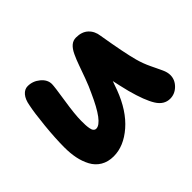

<svg xmlns="http://www.w3.org/2000/svg" viewBox="-115 -724 925 925"><g transform="rotate(-45 347.0 -262.0)"><path d="M202.1 4.9Q164.1 4.9 136.2 -11.7Q108.4 -28.3 93 -57.4Q77.6 -86.4 70.8 -120.1Q64 -153.8 64 -193.8Q64 -253.9 72 -335Q80.1 -416 88.9 -457Q94.7 -490.7 110.6 -509.3Q126.5 -527.8 147.9 -527.8Q182.6 -527.8 210.2 -504.9Q237.8 -481.9 237.8 -452.1Q237.8 -435.1 224.9 -352.5Q211.9 -270 211.9 -226.1Q211.9 -209 212.4 -198.2Q212.9 -187.5 215.1 -174.6Q217.3 -161.6 222.9 -155.3Q228.5 -148.9 236.8 -148.9Q279.3 -148.9 340.8 -287.1Q355.5 -317.4 370.1 -357.2Q384.8 -397 394.3 -424.3Q403.8 -451.7 415.8 -477.3Q427.7 -502.9 442.9 -515.9Q458 -528.8 478 -528.8Q517.6 -528.8 540.5 -507.3Q563.5 -485.8 567.9 -450.2Q591.3 -309.6 607.9 -249Q618.2 -211.4 634.8 -177Q651.4 -142.6 661.6 -120.6Q671.9 -98.6 671.9 -79.1Q671.9 -47.4 647.5 -23.2Q623 1 590.8 1Q549.8 1 524.2 -40Q498.5 -81.1 475.1 -168Q461.4 -223.6 455.1 -254.9Q453.6 -250.5 447.8 -234.9Q441.9 -219.2 439 -210Q400.4 -107.4 335.7 -51.3Q271 4.9 202.1 4.9Z"/></g></svg>

Font: Shantell Sans Bouncy
Style: Bold
Weight: 700
Designer: Stephen Nixon, Anya Danilova, Shantell Martin
Foundry: Arrow Type
Version: Version 1.006;[9816181b4]